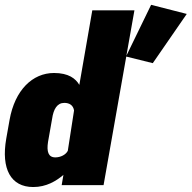

<svg xmlns="http://www.w3.org/2000/svg" viewBox="-40 -753 780 781"><path d="M95.2 7.8C148.4 7.8 188.5 -16.6 217.8 -41.5L218.3 -43.5L210.9 0H381.3L473.6 -522.9L581.5 -496.1L719.7 -696.3L574.7 -733.4L474.1 -526.4L506.8 -710.9H335.4L282.7 -407.7C267.6 -433.6 238.8 -456.1 179.7 -456.1C92.3 -456.1 20.5 -386.7 -1 -265.6L-14.6 -189C-36.1 -65.9 3.9 7.8 95.2 7.8ZM185.1 -112.8C156.2 -112.8 149.4 -136.7 155.3 -175.3L171.9 -269.5C177.7 -310.1 192.9 -334.5 221.7 -334.5C242.7 -334.5 257.8 -324.7 261.2 -303.7L235.8 -139.6C228 -124 207 -112.8 185.1 -112.8Z"/></svg>

Font: Roboto Flex Super Cond Black
Style: Italic
Weight: 900
Width: 3
Italic angle: -10°
Designer: Berlow after Robertson
Foundry: Google
Version: Version 3.200;Glyphs 3.3 (3311)